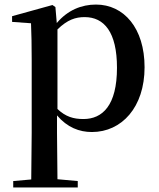

<svg xmlns="http://www.w3.org/2000/svg" viewBox="-20 -563 697 842"><path d="M383 16C514 16 614 -93 614 -268C614 -440 523 -543 401 -543C338 -543 277 -519 229 -462L223 -532L210 -541L33 -492V-467L116 -461C118 -412 119 -366 119 -299V19L117 224L38 231V259H321V231L232 223L230 19V-57C275 -4 328 16 383 16ZM232 -434C276 -477 312 -488 351 -488C437 -488 493 -422 493 -266C493 -100 429 -41 346 -41C302 -41 268 -51 232 -85Z"/></svg>

Font: Noto Serif SC SemiBold
Style: Regular
Weight: 600
Designer: Ryoko NISHIZUKA 西塚涼子 (kana & ideographs); Frank Grießhammer (Latin, Greek & Cyrillic); Wenlong ZHANG 张文龙 (bopomofo); San
Foundry: Adobe
Version: Version 2.001;hotconv 1.1.0;makeotfexe 2.6.0